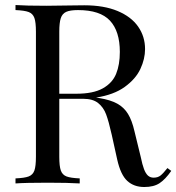

<svg xmlns="http://www.w3.org/2000/svg" viewBox="-20 -728 700 762"><path d="M552.7 14.2Q511.7 14.2 485.4 -9.8Q459 -33.7 445.3 -94.2L423.3 -193.8Q411.6 -246.1 401.1 -274.2Q390.6 -302.2 369.4 -319.1Q348.1 -335.9 310.5 -335.9H215.3V-106Q215.3 -68.4 221.4 -51.3Q227.5 -34.2 243.9 -27.8Q260.3 -21.5 296.4 -20V0Q250.5 -2.9 169.4 -2.9Q83.5 -2.9 41.5 0V-20Q77.6 -21.5 94 -27.8Q110.4 -34.2 116.5 -51.3Q122.6 -68.4 122.6 -106V-602.1Q122.6 -639.6 116.5 -656.7Q110.4 -673.8 94 -680.2Q77.6 -686.5 41.5 -688V-708Q83.5 -705.1 163.6 -705.1Q181.2 -705.1 272 -706.5L314.5 -707Q392.6 -707 446.8 -684.3Q501 -661.6 528.3 -622.3Q555.7 -583 555.7 -533.2Q555.7 -494.1 537.1 -454.3Q518.6 -414.6 475.1 -383.1Q431.6 -351.6 361.3 -340.8L373.5 -338.9Q418.5 -331.5 445.3 -316.7Q472.2 -301.8 488 -275.9Q503.9 -250 513.7 -207L538.6 -105Q544.9 -74.2 551.5 -56.9Q558.1 -39.6 567.1 -31.2Q576.2 -22.9 589.8 -22.9Q606.4 -22.9 617.2 -31.5Q627.9 -40 644.5 -61L659.7 -49.8Q636.2 -16.1 613.3 -1Q590.3 14.2 552.7 14.2ZM215.3 -602.1V-356H282.7Q350.1 -356 388.2 -377.4Q426.3 -398.9 440.9 -435.1Q455.6 -471.2 455.6 -522Q455.6 -604 416.5 -646Q377.4 -688 289.6 -688Q258.3 -688 242.7 -680.9Q227.1 -673.8 221.2 -655.8Q215.3 -637.7 215.3 -602.1Z"/></svg>

Font: TypoPRO Playfair Display SC
Style: Regular
Weight: 400
Designer: Claus Eggers Sørensen
Foundry: Claus Eggers Sørensen
Version: Version 1.004;PS 001.004;hotconv 1.0.70;makeotf.lib2.5.58329